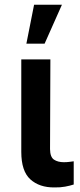

<svg xmlns="http://www.w3.org/2000/svg" viewBox="-20 -802 343 828"><path d="M71.8 -545.9H197.3L195.8 -158.7Q196.3 -124.5 212.9 -113.5Q229.5 -102.5 255.4 -102.5Q268.6 -102.5 279.5 -104Q290.5 -105.5 297.9 -106.4V-6.3Q281.7 -1 260.7 2.9Q239.7 6.8 214.4 6.3Q149.9 6.8 110.8 -28.6Q71.8 -64 71.8 -147ZM93.8 -613.8 127 -781.7H247.1L172.4 -613.8Z"/></svg>

Font: Inter Semi Bold
Style: Regular
Weight: 600
Designer: Rasmus Andersson
Foundry: rsms
Version: Version 4.000;git-e0f93cc